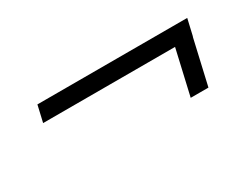

<svg xmlns="http://www.w3.org/2000/svg" viewBox="-35 -507 675 525"><g transform="rotate(-30 302.0 -245.0)"><path d="M554 -318 515 -148H459L498 -318ZM560 -342 548 -290H75L87 -342Z"/></g></svg>

Font: Kantumruy Pro Light
Style: Italic
Weight: 300
Italic angle: -13°
Version: Version 1.002